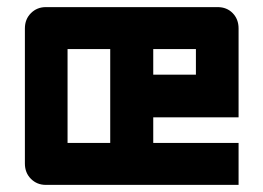

<svg xmlns="http://www.w3.org/2000/svg" viewBox="-20 -520 741 540"><path d="M109 0Q84 0 67 -17Q50 -34 50 -60V-440Q50 -466 67 -483Q84 -500 109 -500H592Q618 -500 634.5 -483Q651 -466 651 -440V-190H411V-118H651V0ZM170 -118H290V-382H170ZM411 -382V-310H531V-382Z"/></svg>

Font: Tschichold
Style: Bold
Weight: 700
Designer: Peter Wiegel
Foundry: Peter Wiegel
Version: Version 1.000; ttfautohint (v1.3)